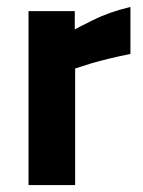

<svg xmlns="http://www.w3.org/2000/svg" viewBox="-20 -532 412 552"><path d="M62 0H196V-335Q198 -336 243 -350Q287 -363 355 -377V-512Q295 -498 247 -474Q198 -450 195 -447V-500H62Z"/></svg>

Font: RazerF5
Style: Bold
Weight: 700
Foundry: Razer Inc.
Version: Version 1.000;PS 001.001;hotconv 1.0.56